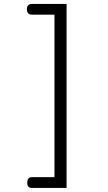

<svg xmlns="http://www.w3.org/2000/svg" viewBox="-20 -837 540 959"><path d="M252 47.9H140.6Q116.2 47.9 116.2 74.2Q115.2 101.6 138.7 101.6H312.5V-817.4H140.6Q114.3 -817.4 114.3 -791Q114.3 -763.7 140.6 -763.7H252Z"/></svg>

Font: Gulim
Style: Regular
Weight: 400
Version: Version 2.21